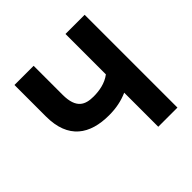

<svg xmlns="http://www.w3.org/2000/svg" viewBox="-147 -668 793 793"><g transform="rotate(-45 250.0 -271.0)"><path d="M342 0H454V-542H342V-306C312 -283 274 -277 242 -277C194 -277 156 -292 156 -373V-542H44V-358C44 -227 121 -177 232 -177C273 -177 308 -184 342 -199Z"/></g></svg>

Font: Noto Sans Mono ExtraCondensed SemiBold
Style: Regular
Weight: 600
Width: 2
Designer: Monotype Design Team
Foundry: Monotype Imaging Inc.
Version: Version 2.014